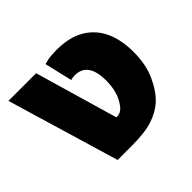

<svg xmlns="http://www.w3.org/2000/svg" viewBox="-130 -680 834 834"><g transform="rotate(-45 287.0 -263.0)"><path d="M157 0H244Q327 0 373.5 -16Q420 -32 450 -59Q486 -92 512 -149Q538 -206 538 -283Q538 -409 468 -473Q410 -526 309 -526Q296 -526 274.5 -524.5Q253 -523 230 -516L260 -388Q271 -392 285 -392Q366 -392 366 -279Q366 -207 332 -161Q314 -135 289 -135H284L173 -517H3Z"/></g></svg>

Font: Noto Sans Thai UI Extra
Style: Regular
Weight: 800
Designer: Monotype Design Team
Foundry: Monotype Imaging Inc.
Version: Version 1.901